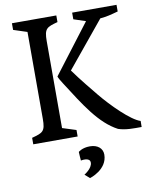

<svg xmlns="http://www.w3.org/2000/svg" viewBox="-105 -826 942 1167"><g transform="rotate(-10 366.0 -242.5)"><path d="M291.5 -335C388.2 -183.6 463.4 -61 573.7 -2.9C619.6 12.7 668.9 10.7 717.3 10.7L717.8 -26.4C658.7 -44.9 551.3 -152.8 487.3 -231C393.1 -345.7 368.2 -381.8 353.5 -401.9L584.5 -683.1C627 -687 649.4 -693.4 695.8 -706.1V-747.1H421.9V-706.1L496.1 -681.6L266.6 -380.4C269.5 -370.6 280.8 -351.6 291.5 -335ZM50.3 0H324.2V-40L239.7 -66.9V-603.5C239.7 -681.6 255.9 -687.5 324.2 -706.1V-747.1H50.3V-706.1L134.3 -678.7V-142.6C134.3 -64 118.7 -58.6 50.3 -40ZM386.7 71.8C338.9 71.8 315.9 92.8 314.9 93.8C314 94.7 318.4 147.5 318.4 147.5C318.4 147.5 375.5 134.8 375.5 169.9C375.5 206.1 324.7 235.8 324.7 235.8L354.5 262.2C354.5 262.2 464.8 229.5 464.8 136.2C464.8 97.7 434.1 71.8 386.7 71.8Z"/></g></svg>

Font: Donegal One
Style: Regular
Weight: 400
Designer: Gary Lonergan
Foundry: Sorkin Type Co.
Version: Version 1.004